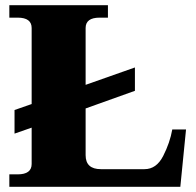

<svg xmlns="http://www.w3.org/2000/svg" viewBox="-20 -720 757 740"><path d="M697 -221 675 0H16V-48H48Q102 -48 102 -88V-228L36 -205V-296L102 -319V-612Q102 -652 48 -652H16V-700H396V-652H364Q310 -652 310 -612V-393L500 -460V-370L310 -302V-122Q310 -68 369 -68H537Q583 -68 609 -119Q635 -170 644 -221Z"/></svg>

Font: Taviraj Black
Style: Regular
Weight: 900
Designer: Katatrad Team
Foundry: CadsonDemak
Version: Version 1.030